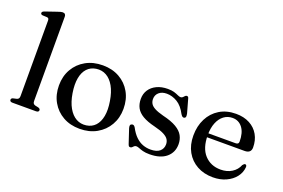

<svg xmlns="http://www.w3.org/2000/svg" viewBox="-98 -1057 2042 1386"><g transform="rotate(20 923.0 -363.5)"><path d="M207 -713V-65.5Q207 -52.5 212 -46Q217 -39.5 226.5 -37L250 -32Q258.5 -29.5 262.5 -25.5Q266.5 -21.5 266.5 -15.5Q266.5 -8.5 261.2 -4.2Q256 0 245 0H64Q53.5 0 48.5 -4.2Q43.5 -8.5 43.5 -15.5Q43.5 -21.5 47.2 -25.5Q51 -29.5 59.5 -31.5L84 -37Q93.5 -39.5 98.2 -46Q103 -52.5 103 -65V-644.5Q103 -655 99.5 -659.8Q96 -664.5 88 -665.5L53.5 -667Q45.5 -668 42 -671.5Q38.5 -675 38.5 -680Q38.5 -686.5 42.5 -690.2Q46.5 -694 57 -698L143 -727.5Q158 -733 167.2 -735.2Q176.5 -737.5 182.5 -737.5Q195 -737.5 201 -731Q207 -724.5 207 -713Z M587 -477Q659.5 -477 715 -445.8Q770.5 -414.5 801.8 -359.2Q833 -304 833 -232Q833 -162 801.2 -107Q769.5 -52 713.2 -20.2Q657 11.5 583 11.5Q510.5 11.5 455.2 -19.8Q400 -51 368.5 -106.2Q337 -161.5 337 -233Q337 -304 368.8 -359Q400.5 -414 456.8 -445.5Q513 -477 587 -477ZM621 -28.5Q662.5 -34.5 688.5 -62.5Q714.5 -90.5 723.5 -138.5Q732.5 -186.5 721.5 -252Q711 -317.5 686.5 -360.8Q662 -404 627 -423.5Q592 -443 549.5 -437Q508 -431 481.8 -402.8Q455.5 -374.5 446.8 -326.8Q438 -279 448.5 -213.5Q459 -148.5 483.8 -105Q508.5 -61.5 543.5 -42Q578.5 -22.5 621 -28.5Z M1090 -442.5Q1052.5 -442.5 1030.5 -423Q1008.5 -403.5 1008.5 -372.5Q1008.5 -353 1017.8 -337.2Q1027 -321.5 1050.5 -308.8Q1074 -296 1117.5 -284.5Q1185.5 -268.5 1224 -245.5Q1262.5 -222.5 1278.2 -193Q1294 -163.5 1294 -128Q1294 -65 1248.8 -26.8Q1203.5 11.5 1120.5 11.5Q1089.5 11.5 1069.2 6Q1049 0.5 1036 -5Q1023 -10.5 1013.5 -10.5Q1003.5 -10.5 997.5 -5Q991.5 0.5 986 6Q980.5 11.5 972 11.5Q965.5 11.5 962 7.8Q958.5 4 955 -6L919 -114Q915 -127 916.5 -135.5Q918 -144 927 -147Q935.5 -150.5 942 -147Q948.5 -143.5 954 -135Q976 -93 1001.8 -68.5Q1027.5 -44 1056 -33.5Q1084.5 -23 1115 -23Q1162.5 -23 1186 -43.2Q1209.5 -63.5 1209.5 -96.5Q1209.5 -116.5 1199.5 -133Q1189.5 -149.5 1163.2 -163.5Q1137 -177.5 1088 -189.5Q1028 -204 992.5 -225Q957 -246 941.2 -275.2Q925.5 -304.5 925.5 -343.5Q925.5 -383 945.2 -413Q965 -443 1001 -460.2Q1037 -477.5 1085.5 -477.5Q1116.5 -477.5 1136 -471.2Q1155.5 -465 1168.2 -458.8Q1181 -452.5 1190.5 -452.5Q1200.5 -452.5 1206.8 -458.8Q1213 -465 1218.5 -471Q1224 -477 1231.5 -477Q1237 -477 1241 -473.2Q1245 -469.5 1247 -459.5L1275.5 -358Q1278.5 -344 1277.5 -335Q1276.5 -326 1267.5 -322.5Q1259 -319.5 1252.8 -324Q1246.5 -328.5 1239.5 -339.5Q1210.5 -395.5 1171 -419Q1131.5 -442.5 1090 -442.5Z M1807.5 -290Q1807.5 -268.5 1795 -257.2Q1782.5 -246 1758 -246H1439.5V-276H1678Q1701.5 -276 1701.5 -296.5Q1701.5 -365 1672.8 -402.8Q1644 -440.5 1596.5 -440.5Q1558.5 -440.5 1529.8 -418.8Q1501 -397 1485 -357.2Q1469 -317.5 1469 -263Q1469 -163.5 1516.5 -111.8Q1564 -60 1640.5 -60Q1690 -60 1726.2 -83Q1762.5 -106 1777 -144Q1783 -151.5 1787 -154.5Q1791 -157.5 1795.5 -157.5Q1802 -157.5 1805 -152Q1808 -146.5 1807.5 -139Q1804.5 -97.5 1778 -63.2Q1751.5 -29 1707.2 -8.8Q1663 11.5 1607 11.5Q1537.5 11.5 1484.8 -17.8Q1432 -47 1402.2 -100Q1372.5 -153 1372.5 -224.5Q1372.5 -297.5 1401.5 -354.5Q1430.5 -411.5 1483.8 -444.2Q1537 -477 1610 -477Q1670.5 -477 1715 -453.2Q1759.5 -429.5 1783.5 -387.2Q1807.5 -345 1807.5 -290Z"/></g></svg>

Font: Fraunces 28pt
Style: Regular
Weight: 400
Version: Version 1.000;[b76b70a41]